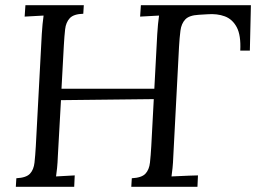

<svg xmlns="http://www.w3.org/2000/svg" viewBox="-20 -720 990 740"><path d="M41 0 43 -33Q81 -35 95.5 -50.5Q110 -66 113 -93.5Q116 -121 118 -156L141 -588Q142 -608 144 -626.5Q146 -645 148 -660Q130 -659 111.5 -658Q93 -657 75 -656L78 -700H303L301 -667Q264 -666 249 -650Q234 -634 231 -607Q228 -580 226 -544L217 -378H576L574 -338L215 -334L203 -119Q202 -92 200 -72.5Q198 -53 196 -40Q214 -41 232 -42Q250 -43 268 -44L266 0ZM486 0 488 -33Q526 -35 540.5 -50.5Q555 -66 558 -93.5Q561 -121 563 -156L586 -588Q587 -608 589 -626.5Q591 -645 593 -660Q575 -659 556.5 -658Q538 -657 520 -656L523 -700H947L943 -525H906Q909 -584 892.5 -615Q876 -646 846.5 -657Q817 -668 779 -665L746 -663Q709 -661 694 -645Q679 -629 675.5 -602Q672 -575 670 -540L648 -119Q647 -92 645 -72.5Q643 -53 641 -40Q658 -41 675 -41.5Q692 -42 709 -43Q726 -44 743 -44L741 0Z"/></svg>

Font: Lora Italic
Style: Italic
Weight: 400
Italic angle: -3°
Designer: Olga Karpushina, Alexei Vanyashin (Cyrillic)
Foundry: Cyreal
Version: Version 2.210; ttfautohint (v1.8.1.43-b0c9)